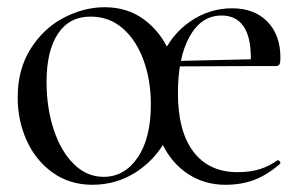

<svg xmlns="http://www.w3.org/2000/svg" viewBox="-20 -500 822 532"><path d="M29 -230Q29 -308 65 -365Q101 -422 157 -451Q213 -480 270 -480Q333 -480 379 -446Q425 -412 449 -357Q473 -302 473 -242Q473 -174 441.5 -115.5Q410 -57 356 -22.5Q302 12 236 12Q174 12 127 -21Q80 -54 54.5 -109.5Q29 -165 29 -230ZM398 -211Q398 -277 378 -332.5Q358 -388 320.5 -421Q283 -454 231 -454Q172 -454 140.5 -406.5Q109 -359 109 -273Q109 -202 128.5 -142Q148 -82 184 -46Q220 -10 267 -10Q325 -10 361.5 -63.5Q398 -117 398 -211ZM400 -228 473 -242Q473 -136 516 -79.5Q559 -23 638 -23Q673 -23 699 -31Q725 -39 749 -56H750Q753 -56 755.5 -52.5Q758 -49 756 -46Q720 -15 684.5 -1.5Q649 12 604 12Q548 12 502.5 -17Q457 -46 430 -100.5Q403 -155 400 -228ZM466 -331 686 -336V-317L467 -316ZM623 -477Q685 -477 721 -440Q757 -403 757 -340Q757 -327 754.5 -322Q752 -317 745 -317H674Q675 -325 675 -340Q675 -398 654.5 -427.5Q634 -457 594 -457Q538 -457 505.5 -399Q473 -341 473 -242L428 -342Q454 -404 507 -440.5Q560 -477 623 -477Z"/></svg>

Font: Cormorant Unicase Medium
Style: Regular
Weight: 500
Designer: Christian Thalmann (Catharsis Fonts)
Foundry: Catharsis Fonts
Version: Version 4.000